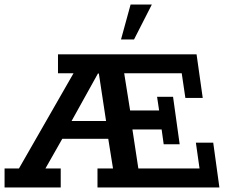

<svg xmlns="http://www.w3.org/2000/svg" viewBox="-25 -821 1006 841"><path d="M-5 0V-83H58L297 -500H229V-583H836L863 -392H787L771 -500H519L545 -337H672L663 -397H733L762 -189H692L683 -254H555L581 -83H849L833 -196H909L936 0H402V-83H470L446 -233L477 -213H228L266 -245L174 -83H241V0ZM273 -263 260 -291H465L442 -275L408 -499H404ZM505 -648 547 -801H640L562 -648Z"/></svg>

Font: Rokkitt SemiBold
Style: Regular
Weight: 600
Designer: Vernon Adams
Foundry: Vernon Adams
Version: Version 3.103